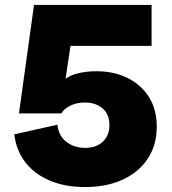

<svg xmlns="http://www.w3.org/2000/svg" viewBox="-20 -749 696 779"><path d="M325 10Q246 10 184 -15.5Q122 -41 84 -89Q46 -137 38 -204L213 -243Q218 -197 250 -173Q282 -149 325 -149Q371 -149 397.5 -174.5Q424 -200 424 -242Q424 -285 396.5 -309Q369 -333 324 -333Q291 -333 265.5 -320.5Q240 -308 229 -289H57L118 -729H595V-563H266L246 -429Q263 -443 296.5 -451.5Q330 -460 370 -460Q443 -460 498 -432.5Q553 -405 584.5 -355Q616 -305 616 -235Q616 -161 580 -106Q544 -51 478.5 -20.5Q413 10 325 10Z"/></svg>

Font: BDO Grotesk Black
Style: Regular
Weight: 900
Designer: Deni Anggara
Foundry: Lokal Container
Version: Version 2.000